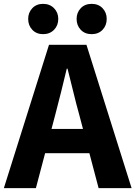

<svg xmlns="http://www.w3.org/2000/svg" viewBox="-26 -975 702 995"><path d="M-6 0 228 -743H422L656 0H485L385 -379Q369 -436 354 -498.5Q339 -561 324 -619H320Q306 -560 290.5 -498Q275 -436 260 -379L160 0ZM146 -181V-307H502V-181ZM197 -798Q163 -798 141.5 -820.5Q120 -843 120 -877Q120 -910 141.5 -932.5Q163 -955 197 -955Q232 -955 254 -932.5Q276 -910 276 -877Q276 -843 254 -820.5Q232 -798 197 -798ZM449 -798Q414 -798 392.5 -820.5Q371 -843 371 -877Q371 -910 392.5 -932.5Q414 -955 449 -955Q484 -955 505.5 -932.5Q527 -910 527 -877Q527 -843 505.5 -820.5Q484 -798 449 -798Z"/></svg>

Font: Noto Sans JP Thin ExtraBold
Style: Regular
Weight: 800
Version: Version 2.004-H2;hotconv 1.0.118;makeotfexe 2.5.65603